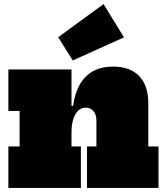

<svg xmlns="http://www.w3.org/2000/svg" viewBox="-20 -920 803 940"><path d="M330 -203H376V0H21V-203H76V-377H21V-580H330ZM452 -203V-330Q452 -358.5 437.8 -375.8Q423.5 -393 400 -393Q378.5 -393 362.8 -378Q347 -363 338.5 -335.8Q330 -308.5 330 -271L296 -402H338Q346.5 -465.5 371.8 -508.2Q397 -551 437.5 -572.5Q478 -594 533 -594Q617 -594 661.5 -547.5Q706 -501 706 -414V-203H756V0H406V-203ZM487 -900 587 -737 336 -624 265 -738Z"/></svg>

Font: Hepta Slab ExtraLight Black
Style: Regular
Weight: 900
Version: Version 1.102